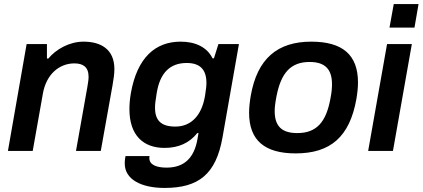

<svg xmlns="http://www.w3.org/2000/svg" viewBox="-20 -743 2080 945"><path d="M19 0H141L191 -282C208 -379 273 -431 346 -431C388 -431 416 -414 416 -365C416 -350 413 -334 410 -315L354 0H476L534 -324C539 -353 543 -379 543 -403C543 -501 476 -538 391 -538C322 -538 256 -501 218 -455H211V-526H111Z M790 182C957 182 1043 115 1075 -66L1156 -526H1055L1033 -456H1026C999 -511 942 -538 869 -538C745 -538 655 -460 624 -284C619 -255 617 -229 617 -206C617 -76 686 -15 790 -15C858 -15 912 -39 951 -88H957C956 -83 954 -71 952 -59C936 34 887 82 800 82C754 82 715 70 715 35C715 32 715 31 716 25H598C594 43 594 53 594 62C594 140 675 182 790 182ZM843 -120C772 -120 743 -151 743 -213C743 -230 745 -248 751 -283C767 -386 818 -433 899 -433C966 -433 996 -399 996 -335C996 -319 994 -302 989 -271C973 -175 921 -120 843 -120Z M1435 12C1608 12 1701 -71 1734 -255C1739 -285 1742 -312 1742 -337C1742 -474 1665 -538 1512 -538C1346 -538 1246 -455 1214 -271C1209 -241 1206 -213 1206 -188C1206 -52 1283 12 1435 12ZM1443 -88C1366 -88 1332 -123 1332 -196C1332 -213 1334 -234 1341 -270C1363 -381 1408 -438 1504 -438C1581 -438 1614 -401 1614 -329C1614 -311 1613 -291 1606 -256C1585 -143 1539 -88 1443 -88Z M1897 -607H2020L2040 -723H1918ZM1792 0H1914L2007 -526H1885Z"/></svg>

Font: Archivo SemiBold
Style: Italic
Weight: 600
Italic angle: -10°
Designer: Hector Gatti
Foundry: Omnibus-Type
Version: Version 2.001